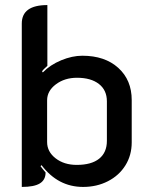

<svg xmlns="http://www.w3.org/2000/svg" viewBox="-20 -729 598 758"><path d="M66 -636Q66 -709 167 -709V-469Q150 -454 146 -448L149 -443Q178 -473 221.5 -491Q265 -509 305 -509Q394 -509 447 -461Q500 -413 500 -334V-167Q500 -116 475 -76Q450 -36 406 -13.5Q362 9 308 9Q209 9 144 -77L140 -73Q148 -62 160 -48Q160 -19 137.5 -5Q115 9 66 9ZM402 -173V-329Q402 -373 370.5 -397.5Q339 -422 284 -422Q235 -422 200.5 -396Q166 -370 166 -333V-168Q166 -130 199.5 -104Q233 -78 283 -78Q341 -78 371.5 -102.5Q402 -127 402 -173Z"/></svg>

Font: K2D Medium
Style: Regular
Weight: 500
Designer: Katatrad Aksorn Co.,Ltd.
Foundry: Cadson Demak Co.,Ltd.
Version: Version 1.000; ttfautohint (v1.6)